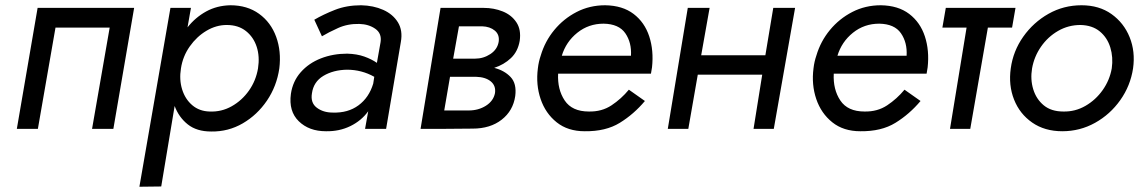

<svg xmlns="http://www.w3.org/2000/svg" viewBox="-20 -490 4348 730"><path d="M490 -460 411 0H330L397 -385H191L124 0H44L123 -460Z M593 219 510 220 628 -460H706L693 -386Q723 -424 764 -446.5Q805 -469 856 -470Q920 -470 965 -437.5Q1010 -405 1030 -350Q1050 -295 1042 -230Q1032 -162 995 -107.5Q958 -53 903 -21Q848 11 783 10Q728 10 694 -17Q660 -44 644 -87ZM961 -230Q968 -275 956 -312Q944 -349 915 -372Q886 -395 842 -395Q802 -395 765 -373Q728 -351 701.5 -313.5Q675 -276 668 -230Q661 -187 672.5 -150Q684 -113 711 -90Q738 -67 777 -66Q822 -64 861 -86Q900 -108 926.5 -145.5Q953 -183 961 -230Z M1204 -352 1175 -415Q1209 -435 1253.5 -452.5Q1298 -470 1353 -470Q1400 -469 1437 -452.5Q1474 -436 1493 -405Q1512 -374 1504 -330L1448 0H1368L1380 -67Q1354 -31 1312 -10.5Q1270 10 1219 9Q1155 9 1116 -29Q1077 -67 1086 -133Q1093 -181 1123.5 -215.5Q1154 -250 1200 -268Q1246 -286 1300 -286Q1337 -285 1365 -275Q1393 -265 1413 -251L1427 -330Q1432 -363 1407 -380.5Q1382 -398 1346 -399Q1302 -400 1265.5 -383.5Q1229 -367 1204 -352ZM1166 -135Q1160 -99 1184.5 -80.5Q1209 -62 1245 -62Q1303 -60 1343 -89.5Q1383 -119 1399 -172L1403 -198Q1355 -225 1299 -225Q1247 -224 1209.5 -201.5Q1172 -179 1166 -135Z M1655 -460H1819Q1858 -460 1891.5 -446.5Q1925 -433 1943.5 -405Q1962 -377 1956 -335Q1949 -294 1922.5 -269Q1896 -244 1859 -232Q1898 -222 1921.5 -197Q1945 -172 1939 -125Q1931 -69 1887.5 -35Q1844 -1 1777 -1L1657 0H1579ZM1813 -390H1725L1703 -267H1786Q1818 -267 1844.5 -284.5Q1871 -302 1876 -331Q1880 -358 1861.5 -373.5Q1843 -389 1813 -390ZM1790 -198H1691L1669 -70H1762Q1799 -70 1827.5 -88Q1856 -106 1862 -136Q1866 -164 1846 -180.5Q1826 -197 1790 -198Z M2432 -106Q2390 -56 2336.5 -23Q2283 10 2203 9Q2139 9 2096.5 -25Q2054 -59 2035.5 -113.5Q2017 -168 2025 -230Q2028 -256 2036 -279Q2052 -333 2087.5 -376Q2123 -419 2172.5 -444.5Q2222 -470 2281 -470Q2347 -469 2389 -437Q2431 -405 2448.5 -351.5Q2466 -298 2459 -234Q2458 -228 2457 -222Q2456 -216 2455 -210H2102Q2099 -150 2127 -108Q2155 -66 2219 -66Q2268 -65 2305 -89.5Q2342 -114 2371 -149ZM2275 -400Q2218 -400 2175 -365.5Q2132 -331 2116 -278H2379Q2382 -328 2357.5 -363.5Q2333 -399 2275 -400Z M2595 -460H2678L2646 -280H2890L2920 -460H3003L2922 0H2845L2878 -206H2633L2597 0H2519Z M3480 -106Q3438 -56 3384.5 -23Q3331 10 3251 9Q3187 9 3144.5 -25Q3102 -59 3083.5 -113.5Q3065 -168 3073 -230Q3076 -256 3084 -279Q3100 -333 3135.5 -376Q3171 -419 3220.5 -444.5Q3270 -470 3329 -470Q3395 -469 3437 -437Q3479 -405 3496.5 -351.5Q3514 -298 3507 -234Q3506 -228 3505 -222Q3504 -216 3503 -210H3150Q3147 -150 3175 -108Q3203 -66 3267 -66Q3316 -65 3353 -89.5Q3390 -114 3419 -149ZM3323 -400Q3266 -400 3223 -365.5Q3180 -331 3164 -278H3427Q3430 -328 3405.5 -363.5Q3381 -399 3323 -400Z M3576 -460H3841L3828 -385H3736L3669 0H3592L3655 -385H3563Z M3823 -230Q3832 -296 3870.5 -350.5Q3909 -405 3966.5 -437.5Q4024 -470 4092 -470Q4159 -470 4206 -436.5Q4253 -403 4275 -348.5Q4297 -294 4288 -230Q4278 -164 4239.5 -109.5Q4201 -55 4143.5 -23Q4086 9 4019 9Q3952 9 3904.5 -24Q3857 -57 3835.5 -111.5Q3814 -166 3823 -230ZM3904 -230Q3897 -188 3908.5 -150.5Q3920 -113 3948.5 -89.5Q3977 -66 4023 -66Q4068 -65 4107 -87.5Q4146 -110 4172.5 -147.5Q4199 -185 4207 -230Q4213 -272 4201.5 -309.5Q4190 -347 4161.5 -370.5Q4133 -394 4088 -395Q4042 -395 4003 -372.5Q3964 -350 3938 -312.5Q3912 -275 3904 -230Z"/></svg>

Font: Jost*
Style: Italic
Weight: 400
Italic angle: -10°
Version: Version 3.7